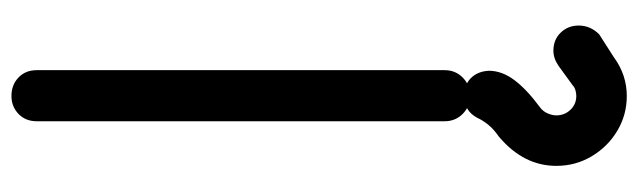

<svg xmlns="http://www.w3.org/2000/svg" viewBox="-400 -420 1088 327"><g transform="rotate(-90 143.5 -257.0)"><path d="M143 0Q125 0 112.5 -12.5Q100 -25 100 -43V-738Q100 -757 112.5 -769Q125 -781 143 -781Q162 -781 174.5 -769Q187 -757 187 -738V-43Q187 -25 174.5 -12.5Q162 0 143 0ZM143 267Q111 267 84 251Q57 235 40.5 207.5Q24 180 24 147Q24 91 74 49Q87 40 94.5 30.5Q102 21 106 12Q118 -10 143 -10Q162 -10 173.5 1.5Q185 13 186 32Q186 54 170.5 75Q155 96 124 119Q117 124 113.5 132Q110 140 110 147Q110 161 119.5 171Q129 181 143 181Q148 181 153 179.5Q158 178 161 175L194 151Q207 142 220 142Q239 142 251 154.5Q263 167 263 185Q263 205 248 220L209 245Q179 267 143 267Z"/></g></svg>

Font: Comfortaa Medium
Style: Regular
Weight: 500
Designer: Johan Aakerlund
Foundry: Johan Aakerlund
Version: Version 3.104; ttfautohint (v1.8.1.43-b0c9)